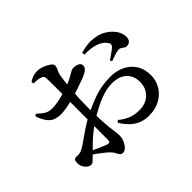

<svg xmlns="http://www.w3.org/2000/svg" viewBox="-178 -1042 1356 1356"><g transform="rotate(-45 500.0 -364.0)"><path d="M665 0Q624 0 589 -14.5Q554 -29 526 -56.5Q498 -84 475 -122L489 -136Q517 -111 555 -93.5Q593 -76 644 -76Q713 -76 752 -115.5Q791 -155 791 -216Q791 -252 775.5 -281.5Q760 -311 727.5 -329.5Q695 -348 642 -348Q598 -348 550.5 -332.5Q503 -317 457 -292.5Q411 -268 369 -242Q341 -224 309.5 -198.5Q278 -173 249.5 -146Q221 -119 199 -96Q173 -71 160 -57.5Q147 -44 134 -44Q122 -44 112.5 -49.5Q103 -55 94 -64Q82 -77 76.5 -91Q71 -105 71 -120Q71 -144 78 -152Q85 -160 104 -159Q124 -157 136.5 -160.5Q149 -164 163 -172Q181 -182 213.5 -205Q246 -228 284.5 -254Q323 -280 360 -299Q430 -336 505 -362.5Q580 -389 666 -389Q728 -389 776 -365.5Q824 -342 851.5 -298.5Q879 -255 879 -194Q879 -142 853.5 -98Q828 -54 780 -27Q732 0 665 0ZM351 55Q336 55 328 44.5Q320 34 312.5 18.5Q305 3 289 -12Q275 -26 254.5 -42Q234 -58 213 -73.5Q192 -89 174 -100L189 -120Q209 -111 231.5 -100.5Q254 -90 275.5 -81Q297 -72 313 -66Q329 -61 335 -66.5Q341 -72 341 -86Q341 -128 341 -198Q341 -268 341 -359Q341 -395 341.5 -444.5Q342 -494 342 -543.5Q342 -593 342 -633.5Q342 -674 341 -692Q341 -712 336 -718.5Q331 -725 319 -729Q305 -735 288.5 -736.5Q272 -738 250 -739L248 -756Q267 -769 287 -776Q307 -783 331 -783Q355 -783 381.5 -773Q408 -763 428 -749Q448 -735 448 -722Q448 -703 439 -687.5Q430 -672 425 -648Q421 -628 417 -595Q413 -562 409.5 -521.5Q406 -481 404 -438.5Q402 -396 402 -356Q402 -273 405 -220.5Q408 -168 411.5 -136Q415 -104 418 -85Q421 -66 421 -49Q421 -25 411 -1Q401 23 385 39Q369 55 351 55ZM234 -447Q206 -447 180.5 -455.5Q155 -464 134 -489.5Q113 -515 96 -565L111 -576Q136 -553 153 -540.5Q170 -528 187.5 -524Q205 -520 228 -520Q250 -521 277.5 -526Q305 -531 334 -539Q363 -547 388 -556Q429 -570 455 -584Q481 -598 497 -608Q513 -618 522 -618Q527 -618 538 -617.5Q549 -617 560.5 -613Q572 -609 580 -602Q588 -595 589 -580Q589 -554 553 -535Q534 -525 506.5 -515Q479 -505 449.5 -495Q420 -485 394 -477Q378 -473 349 -465.5Q320 -458 288.5 -452.5Q257 -447 234 -447ZM907 -459Q895 -457 885 -464Q875 -471 864 -478Q853 -485 838 -482Q823 -481 797.5 -472Q772 -463 755 -457L746 -472Q756 -478 771.5 -488.5Q787 -499 801.5 -510Q816 -521 823 -527Q832 -537 833.5 -545.5Q835 -554 827 -566Q809 -592 780 -606Q751 -620 716.5 -625Q682 -630 649 -628L647 -649Q681 -659 715 -663Q749 -667 786 -661Q831 -655 867.5 -631.5Q904 -608 925.5 -576Q947 -544 948 -510Q949 -490 939 -475Q929 -460 907 -459Z"/></g></svg>

Font: Noto Serif SC ExtraLight SemiBold
Style: Regular
Weight: 600
Version: Version 2.002-H1;hotconv 1.1.0;makeotfexe 2.6.0